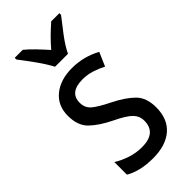

<svg xmlns="http://www.w3.org/2000/svg" viewBox="-245 -819 882 882"><g transform="rotate(-45 196.0 -378.0)"><path d="M293 -766Q268 -744 246.5 -723Q225 -702 200 -673Q177 -699 153 -724Q129 -749 108 -766H56V-755Q81 -723 111 -681Q141 -639 158 -606H242Q258 -640 290 -682.5Q322 -725 346 -755V-766ZM226 -307Q167 -336 144 -356Q121 -376 121 -409Q121 -476 207 -476Q237 -476 265.5 -467Q294 -458 321 -444L350 -511Q283 -547 209 -547Q133 -547 86.5 -509Q40 -471 40 -405Q40 -341 75 -307Q110 -273 171 -243Q230 -215 251.5 -193Q273 -171 273 -141Q273 -62 179 -62Q141 -62 104 -74.5Q67 -87 41 -104V-22Q66 -7 100.5 1.5Q135 10 180 10Q262 10 308.5 -30Q355 -70 355 -146Q355 -209 320.5 -243Q286 -277 226 -307Z"/></g></svg>

Font: Noto Sans Display SemiCondensed
Style: Regular
Weight: 400
Width: 4
Designer: Monotype Design team
Foundry: Monotype Imaging Inc.
Version: 1.000